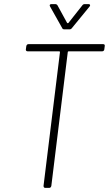

<svg xmlns="http://www.w3.org/2000/svg" viewBox="-20 -915 530 935"><path d="M490 -690 488 -675Q488 -671 485 -668Q482 -665 477 -665H314Q313 -665 311.5 -664Q310 -663 310 -661L230 -10Q228 0 219 0H201Q192 0 192 -10L272 -661Q272 -665 269 -665H115Q110 -665 107.5 -668Q105 -671 106 -675L108 -690Q110 -700 119 -700H482Q492 -700 490 -690ZM222 -888Q222 -895 231 -895H249Q256 -895 260 -889L307 -803Q308 -802 310 -802Q312 -802 313 -803L381 -889Q385 -895 393 -895H412Q417 -895 418.5 -891Q420 -887 416 -883L330 -778Q326 -772 318 -772H294Q285 -772 283 -778L224 -883Z"/></svg>

Font: Barlow Semi Condensed ExLight
Style: Italic
Weight: 275
Width: 4
Italic angle: -7°
Designer: Jeremy Tribby
Foundry: Tribby Type
Version: Version 1.408